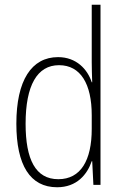

<svg xmlns="http://www.w3.org/2000/svg" viewBox="-20 -780 519 810"><path d="M221 10C304 10 348 -44 367 -100H369L374 0H404V-760H367V-517C367 -491 368 -463 369 -433H367C349 -488 302 -539 225 -539C113 -539 49 -441 49 -258C49 -83 107 10 221 10ZM226 -24C130 -24 88 -107 88 -258C88 -420 137 -505 229 -505C320 -505 367 -426 367 -294V-236C367 -104 321 -24 226 -24Z"/></svg>

Font: Noto Sans Hebrew Condensed ExtraLight
Style: Regular
Weight: 200
Width: 3
Designer: Monotype Design Team
Foundry: Monotype Imaging Inc.
Version: Version 2.004